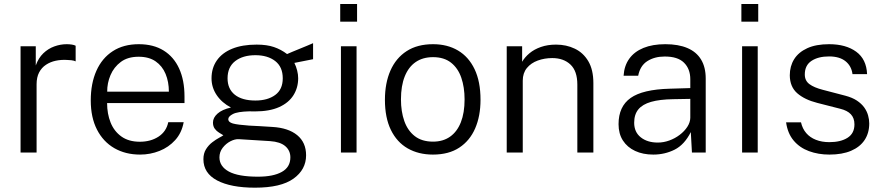

<svg xmlns="http://www.w3.org/2000/svg" viewBox="-20 -742 4304 934"><path d="M80 0V-517H154V-423.5Q167 -460 190.8 -482.8Q214.5 -505.5 244.2 -516.2Q274 -527 304.5 -527Q317 -527 329 -525.2Q341 -523.5 348 -519.5V-443.5Q340 -447.5 326.8 -449Q313.5 -450.5 304.5 -450.5Q277 -452 251 -446.5Q225 -441 203.8 -427Q182.5 -413 170.2 -389.5Q158 -366 158 -332V0Z M501 -240.5Q501 -188.5 518 -146Q535 -103.5 570.5 -78Q606 -52.5 660.5 -52.5Q713 -52.5 751 -77.2Q789 -102 798.5 -147.5H873.5Q864 -95.5 832.2 -60.5Q800.5 -25.5 755.8 -7.8Q711 10 661.5 10Q590.5 10 536.2 -21.2Q482 -52.5 451.8 -111.5Q421.5 -170.5 421.5 -253.5Q421.5 -336 449 -397.8Q476.5 -459.5 528.8 -493.2Q581 -527 655 -527Q726.5 -527 776 -496.2Q825.5 -465.5 851.5 -408.5Q877.5 -351.5 877.5 -272.5V-240.5ZM501.5 -296H801.5Q801.5 -344 785.5 -382.5Q769.5 -421 737 -443.5Q704.5 -466 654.5 -466Q601.5 -466 567.8 -440.8Q534 -415.5 517.5 -376.5Q501 -337.5 501.5 -296Z M1220.5 171Q1103 171 1036.2 135.8Q969.5 100.5 969.5 32.5Q969.5 4 982.2 -16.2Q995 -36.5 1012.8 -50Q1030.5 -63.5 1046 -71.8Q1061.5 -80 1066.5 -84Q1057.5 -89.5 1045.5 -96.8Q1033.5 -104 1024.8 -115.8Q1016 -127.5 1016 -146Q1016 -169.5 1038 -189.2Q1060 -209 1103.5 -219Q1059.5 -242 1034.2 -279.2Q1009 -316.5 1009 -361Q1009 -411 1034.8 -448Q1060.5 -485 1109.5 -505Q1158.5 -525 1228.5 -525Q1278 -525 1312.5 -513.2Q1347 -501.5 1376.5 -479Q1384 -482.5 1400.8 -489.5Q1417.5 -496.5 1438 -504.8Q1458.5 -513 1476.2 -520.5Q1494 -528 1503 -532V-454L1412 -436Q1420.5 -419 1425.5 -399.2Q1430.5 -379.5 1430.5 -361.5Q1430.5 -315.5 1407.5 -278.8Q1384.5 -242 1337.8 -221Q1291 -200 1220 -200Q1215 -200 1207.5 -200Q1200 -200 1194.5 -200.5Q1135 -199 1112.8 -187.2Q1090.5 -175.5 1090.5 -162.5Q1090.5 -147.5 1113 -141.2Q1135.5 -135 1191.5 -131Q1212 -130 1240.8 -128.5Q1269.5 -127 1305 -124.5Q1382.5 -120 1425.8 -84.5Q1469 -49 1469 13.5Q1469 83 1407.8 127Q1346.5 171 1220.5 171ZM1235 117.5Q1309.5 117.5 1351 94.2Q1392.5 71 1392.5 23.5Q1392.5 -9.5 1368 -30.8Q1343.5 -52 1294 -55.5L1141.5 -65Q1123 -66 1101 -54.8Q1079 -43.5 1063.2 -23Q1047.5 -2.5 1047.5 23.5Q1047.5 67.5 1093.2 92.5Q1139 117.5 1235 117.5ZM1222.5 -253Q1282 -253 1318.8 -280Q1355.5 -307 1355.5 -361Q1355.5 -416.5 1318.8 -445Q1282 -473.5 1222.5 -473.5Q1161.5 -473.5 1124.2 -444.8Q1087 -416 1087 -361Q1087 -309.5 1122.2 -281.2Q1157.5 -253 1222.5 -253Z M1714.5 -517V0H1638.5V-517ZM1717 -722.5V-636.5H1635V-722.5Z M2086 10Q2016 10 1963.2 -20.2Q1910.5 -50.5 1881.5 -110Q1852.5 -169.5 1852.5 -256.5Q1852.5 -337.5 1879.2 -398.5Q1906 -459.5 1958 -493.2Q2010 -527 2086.5 -527Q2156.5 -527 2208.2 -496.2Q2260 -465.5 2288.8 -405.2Q2317.5 -345 2317.5 -256.5Q2317.5 -177.5 2291.5 -117.5Q2265.5 -57.5 2214.2 -23.8Q2163 10 2086 10ZM2086.5 -53Q2135 -53 2169.2 -77Q2203.5 -101 2221.8 -147Q2240 -193 2240 -258.5Q2240 -317.5 2224 -364Q2208 -410.5 2174 -437.2Q2140 -464 2086.5 -464Q2037 -464 2002.2 -440.2Q1967.5 -416.5 1949 -370.5Q1930.5 -324.5 1930.5 -258.5Q1930.5 -199.5 1946.8 -153.2Q1963 -107 1997.5 -80Q2032 -53 2086.5 -53Z M2445 0V-517H2520V-441.5Q2533 -464 2555.8 -483Q2578.5 -502 2611.2 -513.5Q2644 -525 2685 -525Q2735 -525 2776.2 -505.2Q2817.5 -485.5 2842 -444Q2866.5 -402.5 2866.5 -337.5V0H2788.5V-330.5Q2788.5 -396.5 2755 -428Q2721.5 -459.5 2666.5 -459.5Q2629 -459.5 2596 -447.5Q2563 -435.5 2543 -411Q2523 -386.5 2523 -349.5V0Z M3158 10Q3107.5 10 3069.5 -7.8Q3031.5 -25.5 3010.2 -58.5Q2989 -91.5 2989 -138Q2989 -224 3047.8 -265.5Q3106.5 -307 3238 -310.5L3338 -313.5V-356.5Q3338 -407 3307.2 -437.2Q3276.5 -467.5 3212.5 -467Q3164.5 -467 3129.2 -444.8Q3094 -422.5 3084.5 -373.5H3013.5Q3016.5 -422 3041 -456.2Q3065.5 -490.5 3110 -508.8Q3154.5 -527 3216.5 -527Q3280.5 -527 3324.2 -508.2Q3368 -489.5 3390.5 -452.2Q3413 -415 3413 -360V0H3346L3340.5 -99.5Q3309.5 -38 3261.8 -14Q3214 10 3158 10ZM3180 -48.5Q3208 -48.5 3235.8 -58.5Q3263.5 -68.5 3286.5 -86Q3309.5 -103.5 3323.5 -125Q3337.5 -146.5 3338 -169V-261L3254.5 -259.5Q3189 -258.5 3147.2 -246.5Q3105.5 -234.5 3085.2 -209.8Q3065 -185 3065 -145Q3065 -99.5 3097 -74Q3129 -48.5 3180 -48.5Z M3666 -517V0H3590V-517ZM3668.5 -722.5V-636.5H3586.5V-722.5Z M4014.5 10Q3960.5 10 3915.2 -6.8Q3870 -23.5 3840.8 -58.2Q3811.5 -93 3804 -147H3876.5Q3883.5 -116 3902 -94.5Q3920.5 -73 3949.2 -61.8Q3978 -50.5 4014.5 -50.5Q4069.5 -50.5 4103 -71.8Q4136.5 -93 4136.5 -137Q4136.5 -167.5 4119.2 -186Q4102 -204.5 4067 -213L3955.5 -241.5Q3894.5 -257 3858.5 -288.2Q3822.5 -319.5 3822 -375.5Q3822 -420 3843.2 -454Q3864.5 -488 3907 -507.5Q3949.5 -527 4013.5 -527Q4095 -527 4145 -490.5Q4195 -454 4198 -381.5H4127Q4122 -421 4093 -444.2Q4064 -467.5 4013 -467.5Q3960.5 -467.5 3927.8 -446Q3895 -424.5 3895 -379.5Q3895 -349.5 3917.5 -332.8Q3940 -316 3983 -305L4092 -276.5Q4126 -267.5 4148.2 -252.8Q4170.5 -238 4183.8 -219.8Q4197 -201.5 4202.8 -181Q4208.5 -160.5 4208.5 -141.5Q4208.5 -95 4186 -61Q4163.5 -27 4120.2 -8.5Q4077 10 4014.5 10Z"/></svg>

Font: Public Sans Light
Style: Regular
Weight: 300
Designer: The Public Sans Project Authors: Dan O. Williams and USWDS (Libre Franklin designed by Pablo Impallari and Rodrigo Fuenz
Version: Version 1.007